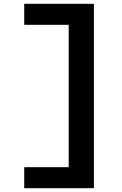

<svg xmlns="http://www.w3.org/2000/svg" viewBox="-20 -843 640 1006"><path d="M107 143V33H340V-713H107V-823H472V143Z"/></svg>

Font: Iosevka Curly Slab XBdEx
Style: Regular
Weight: 800
Width: 7
Monospace: yes
Designer: Belleve Invis
Foundry: Belleve Invis
Version: Version 11.0.0; ttfautohint (v1.8.3)